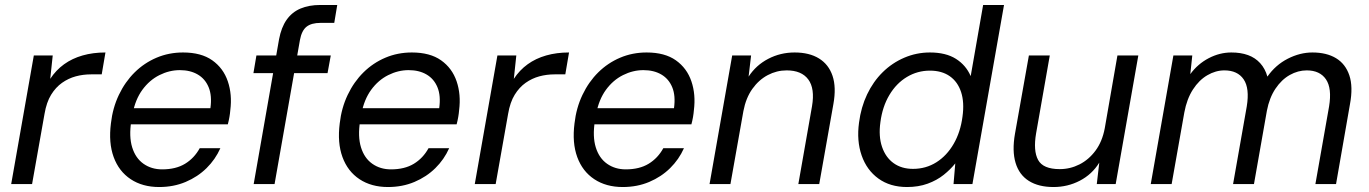

<svg xmlns="http://www.w3.org/2000/svg" viewBox="-20 -740 5503 772"><path d="M25 0 116 -517H192L182 -423Q205 -458 237.5 -481.5Q270 -505 312 -517Q354 -529 404 -529L389 -441H346Q314 -441 284.5 -433Q255 -425 229.5 -407Q204 -389 185.5 -359Q167 -329 159 -282L109 0Z M620 12Q553 12 505.5 -19.5Q458 -51 437 -108.5Q416 -166 426 -244Q433 -306 458 -358.5Q483 -411 521.5 -449Q560 -487 609.5 -508Q659 -529 716 -529Q789 -529 833.5 -497.5Q878 -466 896 -413Q914 -360 906 -297Q905 -284 902.5 -269.5Q900 -255 896 -240H487L498 -305H826Q833 -355 819 -389Q805 -423 775 -440.5Q745 -458 703 -458Q661 -458 621 -438Q581 -418 552.5 -379Q524 -340 513 -282L508 -254Q498 -191 511.5 -147.5Q525 -104 557 -81.5Q589 -59 632 -59Q687 -59 724 -81.5Q761 -104 783 -144H866Q846 -99 810.5 -64Q775 -29 726.5 -8.5Q678 12 620 12Z M1000 0 1102 -582Q1111 -630 1132.5 -660.5Q1154 -691 1188 -705.5Q1222 -720 1268 -720H1336L1324 -648H1269Q1232 -648 1212.5 -632.5Q1193 -617 1186 -579L1084 0ZM999 -446 1011 -517H1310L1297 -446Z M1540 12Q1473 12 1425.5 -19.5Q1378 -51 1357 -108.5Q1336 -166 1346 -244Q1353 -306 1378 -358.5Q1403 -411 1441.5 -449Q1480 -487 1529.5 -508Q1579 -529 1636 -529Q1709 -529 1753.5 -497.5Q1798 -466 1816 -413Q1834 -360 1826 -297Q1825 -284 1822.5 -269.5Q1820 -255 1816 -240H1407L1418 -305H1746Q1753 -355 1739 -389Q1725 -423 1695 -440.5Q1665 -458 1623 -458Q1581 -458 1541 -438Q1501 -418 1472.5 -379Q1444 -340 1433 -282L1428 -254Q1418 -191 1431.5 -147.5Q1445 -104 1477 -81.5Q1509 -59 1552 -59Q1607 -59 1644 -81.5Q1681 -104 1703 -144H1786Q1766 -99 1730.5 -64Q1695 -29 1646.5 -8.5Q1598 12 1540 12Z M1889 0 1980 -517H2056L2046 -423Q2069 -458 2101.5 -481.5Q2134 -505 2176 -517Q2218 -529 2268 -529L2253 -441H2210Q2178 -441 2148.5 -433Q2119 -425 2093.5 -407Q2068 -389 2049.5 -359Q2031 -329 2023 -282L1973 0Z M2484 12Q2417 12 2369.5 -19.5Q2322 -51 2301 -108.5Q2280 -166 2290 -244Q2297 -306 2322 -358.5Q2347 -411 2385.5 -449Q2424 -487 2473.5 -508Q2523 -529 2580 -529Q2653 -529 2697.5 -497.5Q2742 -466 2760 -413Q2778 -360 2770 -297Q2769 -284 2766.5 -269.5Q2764 -255 2760 -240H2351L2362 -305H2690Q2697 -355 2683 -389Q2669 -423 2639 -440.5Q2609 -458 2567 -458Q2525 -458 2485 -438Q2445 -418 2416.5 -379Q2388 -340 2377 -282L2372 -254Q2362 -191 2375.5 -147.5Q2389 -104 2421 -81.5Q2453 -59 2496 -59Q2551 -59 2588 -81.5Q2625 -104 2647 -144H2730Q2710 -99 2674.5 -64Q2639 -29 2590.5 -8.5Q2542 12 2484 12Z M2833 0 2924 -517H3000L2990 -432Q3020 -478 3069 -503.5Q3118 -529 3175 -529Q3234 -529 3273 -505Q3312 -481 3327.5 -435Q3343 -389 3331 -322L3274 0H3190L3245 -313Q3257 -384 3230 -420.5Q3203 -457 3143 -457Q3103 -457 3067 -438Q3031 -419 3005 -382.5Q2979 -346 2969 -293L2917 0Z M3627 12Q3559 12 3512 -22Q3465 -56 3444.5 -115Q3424 -174 3434 -247Q3442 -309 3466.5 -360.5Q3491 -412 3529 -449.5Q3567 -487 3616 -508Q3665 -529 3719 -529Q3783 -529 3823.5 -503.5Q3864 -478 3883 -434L3933 -720H4017L3890 0H3814L3821 -83Q3802 -59 3774.5 -37Q3747 -15 3710 -1.5Q3673 12 3627 12ZM3651 -61Q3703 -61 3745 -87.5Q3787 -114 3814.5 -161.5Q3842 -209 3850 -271Q3858 -328 3844.5 -369.5Q3831 -411 3799 -433.5Q3767 -456 3719 -456Q3669 -456 3626.5 -430.5Q3584 -405 3556 -358Q3528 -311 3520 -249Q3512 -192 3526.5 -149.5Q3541 -107 3573 -84Q3605 -61 3651 -61Z M4216 12Q4156 12 4117 -12.5Q4078 -37 4063.5 -85Q4049 -133 4061 -202L4117 -517H4201L4146 -204Q4134 -134 4154 -97Q4174 -60 4241 -60Q4283 -60 4320.5 -79Q4358 -98 4385 -134.5Q4412 -171 4422 -224L4473 -517H4557L4466 0H4390L4400 -86Q4371 -39 4322 -13.5Q4273 12 4216 12Z M4607 0 4698 -517H4774L4766 -442Q4796 -483 4840 -506Q4884 -529 4931 -529Q4969 -529 4998 -518.5Q5027 -508 5047 -486Q5067 -464 5076 -432Q5109 -479 5158 -504Q5207 -529 5257 -529Q5314 -529 5352 -506Q5390 -483 5405.5 -437Q5421 -391 5408 -321L5352 0H5269L5324 -312Q5336 -385 5311.5 -421Q5287 -457 5234 -457Q5199 -457 5166 -438.5Q5133 -420 5108.5 -383.5Q5084 -347 5074 -295L5022 0H4938L4993 -312Q5005 -385 4980.5 -421Q4956 -457 4903 -457Q4868 -457 4834.5 -437.5Q4801 -418 4776.5 -380Q4752 -342 4742 -288L4691 0Z"/></svg>

Font: DM Sans 11pt
Style: Italic
Weight: 400
Italic angle: -10°
Version: Version 4.004;gftools[0.9.30]